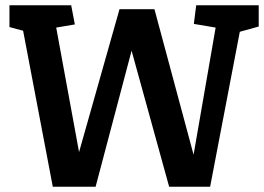

<svg xmlns="http://www.w3.org/2000/svg" viewBox="-20 -711 1005 731"><path d="M181 0 68 -594 16 -608V-691H251L265 -618L194 -606L281 -132L435 -676H568L717 -122L801 -606L718 -620L727 -691H965V-610L893 -590L780 0H624L481 -518L344 0Z"/></svg>

Font: Kreon Light SemiBold
Style: Regular
Weight: 600
Version: Version 2.002